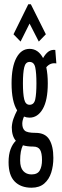

<svg xmlns="http://www.w3.org/2000/svg" viewBox="-20 -704 290 896"><path d="M118 -155Q104 -155 92 -160Q84 -142 84 -127Q84 -105 95.5 -94.5Q107 -84 146 -84Q191 -84 210 -53Q229 -22 229 33Q229 70 219 101.5Q209 133 186.5 152.5Q164 172 127 172Q77 172 48.5 143Q20 114 20 53Q20 17 29.5 -8Q39 -33 54 -47Q35 -69 35 -110Q36 -131 43 -150.5Q50 -170 60 -189Q34 -230 34 -315Q34 -392 56.5 -434Q79 -476 118 -476Q158 -476 181 -433Q193 -454 206.5 -463.5Q220 -473 238 -471L243 -408Q215 -413 196 -390Q203 -357 203 -315Q203 -236 179.5 -195.5Q156 -155 118 -155ZM118 -215Q139 -215 144.5 -240.5Q150 -266 150 -315Q150 -364 144.5 -389.5Q139 -415 118 -415Q99 -415 93 -389.5Q87 -364 87 -315Q87 -266 93 -240.5Q99 -215 118 -215ZM74 45Q74 78 88.5 94Q103 110 127 110Q155 110 165.5 91.5Q176 73 176 43Q176 10 167 -5Q158 -20 135 -20Q107 -20 87 -26Q74 -1 74 45ZM76 -510 43 -544 112 -684H124L194 -544L161 -510L118 -594Z"/></svg>

Font: Inconsolata UltraCondensed Medium
Style: Regular
Weight: 500
Width: 1
Monospace: yes
Designer: Raph Levien, Cyreal, Brenton Simpson
Foundry: Raph Levien, Cyreal, Google
Version: Version 3.001; ttfautohint (v1.8.2.53-6de2)